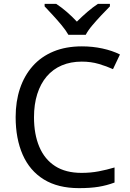

<svg xmlns="http://www.w3.org/2000/svg" viewBox="-20 -964 672 994"><path d="M403 -645Q346 -645 300 -625.5Q254 -606 222 -568.5Q190 -531 173 -477.5Q156 -424 156 -357Q156 -269 183.5 -204Q211 -139 265.5 -104Q320 -69 402 -69Q449 -69 491 -77Q533 -85 573 -97V-19Q533 -4 490.5 3Q448 10 389 10Q280 10 207 -35Q134 -80 97.5 -163Q61 -246 61 -358Q61 -439 83.5 -506Q106 -573 149.5 -622Q193 -671 257 -697.5Q321 -724 404 -724Q459 -724 510 -713Q561 -702 601 -682L565 -606Q532 -621 491.5 -633Q451 -645 403 -645ZM334 -784Q321 -807 299 -833.5Q277 -860 253 -886Q229 -912 211 -931V-944H271Q297 -927 325 -903Q353 -879 378 -852Q405 -879 433 -903Q461 -927 487 -944H549V-931Q530 -912 505.5 -886Q481 -860 458.5 -833.5Q436 -807 424 -784Z"/></svg>

Font: Noto Sans Ambassadori
Style: Regular
Weight: 400
Designer: Monotype Design Team
Foundry: Monotype Imaging Inc.
Version: Version 2.013